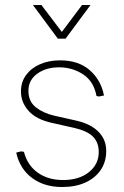

<svg xmlns="http://www.w3.org/2000/svg" viewBox="-20 -742 496 770"><path d="M229 8Q158 8 109 -28Q60 -64 45 -130L65 -135L76 -133Q90 -79 131.5 -49.5Q173 -20 233 -20Q297 -20 336.5 -51.5Q376 -83 376 -132Q376 -171 353 -194Q330 -217 278 -229L189 -249Q125 -263 94.5 -297.5Q64 -332 64 -375Q64 -413 84.5 -441Q105 -469 140.5 -484.5Q176 -500 221 -500Q295 -500 340 -460.5Q385 -421 397 -359L377 -355L367 -357Q356 -416 313 -444Q270 -472 217 -472Q165 -472 129.5 -446.5Q94 -421 94 -378Q94 -335 124 -311.5Q154 -288 198 -278L287 -258Q344 -245 375 -213.5Q406 -182 406 -137Q406 -93 384 -60.5Q362 -28 322.5 -10Q283 8 229 8ZM112 -722H146L228 -614L309 -722H343L243 -587H212Z"/></svg>

Font: Fustat ExtraLight
Style: Regular
Weight: 250
Designer: Mohamed Gaber, Khaled Hosny, Laura Garcia Mut
Foundry: Kief Type Foundry, Alif Type Foundry, Hard Type Foundry
Version: Version 1.007